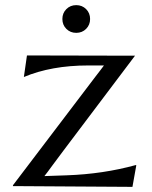

<svg xmlns="http://www.w3.org/2000/svg" viewBox="-20 -725 591 748"><path d="M85 -509 506 -508 227 -138Q210 -116 186 -83Q162 -50 153 -39L240 -42Q382 -47 509 -82L511 -81L496 3L30 0L31 -4L334 -403Q342 -414 353 -428Q364 -442 371.5 -452Q379 -462 385 -470H324Q180 -470 73 -425ZM315.5 -612.5Q300 -597 277 -597Q254 -597 238.5 -612.5Q223 -628 223 -651Q223 -674 238.5 -689.5Q254 -705 277 -705Q300 -705 315.5 -689.5Q331 -674 331 -651Q331 -628 315.5 -612.5Z"/></svg>

Font: Coconat
Style: Regular
Weight: 400
Designer: Sara Lavazza
Foundry: Collletttivo
Version: Version 1.000;Glyphs 3.2 (3217)